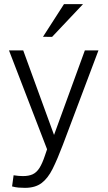

<svg xmlns="http://www.w3.org/2000/svg" viewBox="-20 -740 515 916"><path d="M99.1 156.2Q83 156.2 68.6 155Q54.2 153.8 37.6 149.4L44.9 96.2Q57.6 98.1 68.4 99.1Q79.1 100.1 88.9 100.1Q117.2 100.1 135.7 91.6Q154.3 83 168 61.8Q181.6 40.5 194.3 2.4L204.6 -27.8L22.9 -499.5H90.8L237.8 -96.2L384.8 -499.5H449.7L279.8 -48.8Q253.9 19.5 231.2 65.2Q208.5 110.8 178.2 133.5Q147.9 156.2 99.1 156.2ZM228.5 -564 185.1 -564.5 285.2 -720.2H376Z"/></svg>

Font: Pontano Sans Light
Style: Regular
Weight: 300
Designer: Vernon Adams
Foundry: Vernon Adams
Version: Version 2.001